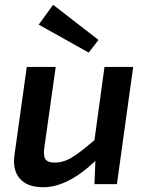

<svg xmlns="http://www.w3.org/2000/svg" viewBox="-20 -770 617 803"><path d="M351 -550 142 -667 202 -750 392 -603ZM537 -490 469 0H375L379 -97Q263 13 161 13Q93 13 62 -24Q31 -61 41 -125L92 -490H213L166 -157Q160 -120 169.5 -105Q179 -90 208 -90Q245 -90 280 -111Q315 -132 375 -184L417 -490Z"/></svg>

Font: Exo 2.0 Semi Bold
Style: Italic
Weight: 600
Italic angle: -8°
Designer: Natanael Gama
Version: Version 1.001;PS 001.001;hotconv 1.0.70;makeotf.lib2.5.58329